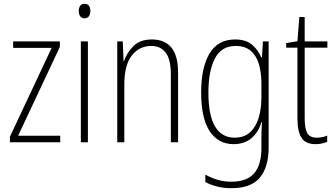

<svg xmlns="http://www.w3.org/2000/svg" viewBox="-20 -746 1756 1007"><path d="M296 0H32V-29L251 -495H49V-529H294V-500L75 -34H296Z M424 -726Q440 -726 447 -715Q454 -704 454 -689Q454 -671 446 -660.5Q438 -650 423 -650Q408 -650 400.5 -661Q393 -672 393 -688Q393 -704 400 -715Q407 -726 424 -726ZM441 -529V0H404V-529Z M777 -539Q843 -539 878.5 -497Q914 -455 914 -365V0H876V-356Q876 -435 849 -470Q822 -505 773 -505Q711 -505 671.5 -455Q632 -405 632 -302V0H595V-529H624L628 -425H630Q645 -469 679.5 -504Q714 -539 777 -539Z M1213 -539Q1270 -539 1302 -511.5Q1334 -484 1350 -445H1354L1359 -529H1389V27Q1389 130 1343 185.5Q1297 241 1194 241Q1153 241 1119.5 232.5Q1086 224 1057 209V170Q1088 187 1121 197Q1154 207 1194 207Q1274 207 1312.5 163.5Q1351 120 1351 30V-10Q1351 -33 1351.5 -55Q1352 -77 1354 -105H1351Q1336 -53 1299 -21.5Q1262 10 1205 10Q1125 10 1080 -57.5Q1035 -125 1035 -261Q1035 -392 1079 -465.5Q1123 -539 1213 -539ZM1216 -505Q1141 -505 1107 -439Q1073 -373 1073 -261Q1073 -141 1108 -82.5Q1143 -24 1210 -24Q1263 -24 1294 -54.5Q1325 -85 1338 -132.5Q1351 -180 1351 -232V-308Q1351 -365 1338 -409.5Q1325 -454 1295 -479.5Q1265 -505 1216 -505Z M1641 -24Q1657 -24 1671.5 -27Q1686 -30 1696 -35V-2Q1684 3 1669 6.5Q1654 10 1635 10Q1582 10 1561 -24Q1540 -58 1540 -124V-496H1481V-520L1540 -530L1550 -657H1578V-529H1697V-496H1578V-124Q1578 -74 1591 -49Q1604 -24 1641 -24Z"/></svg>

Font: Noto Sans Lao Looped Condensed ExtraLight
Style: Regular
Weight: 200
Width: 3
Designer: Mark Frömberg, Ben Mitchell
Foundry: The Fontpad Ltd
Version: Version 1.002; ttfautohint (v1.8.4.7-5d5b)